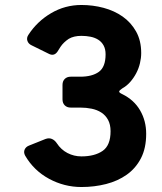

<svg xmlns="http://www.w3.org/2000/svg" viewBox="-20 -736 649 771"><path d="M307 15Q238 15 177 -18Q116 -51 81 -111Q74 -124 79 -135.5Q84 -147 98 -152L163 -178Q177 -183 188.5 -178Q200 -173 208 -161Q225 -135 251 -121.5Q277 -108 307 -108Q360 -108 392 -130Q424 -152 424 -209Q424 -236 414 -254.5Q404 -273 387 -284Q370 -295 348 -299.5Q326 -304 302 -304H264Q249 -304 240 -313Q231 -322 231 -337V-395Q231 -410 240 -419Q249 -428 264 -428H302Q350 -428 377 -447.5Q404 -467 404 -518Q404 -539 396 -553.5Q388 -568 374.5 -576.5Q361 -585 343.5 -588.5Q326 -592 307 -592Q276 -592 256 -580Q235 -566 223 -548L211 -529Q198 -510 178 -519L107 -554Q94 -560 90 -572Q86 -584 94 -596Q129 -650 185 -683Q241 -716 307 -716Q353 -716 396 -704.5Q439 -693 472.5 -669.5Q506 -646 526.5 -609.5Q547 -573 547 -523Q547 -503 542 -482Q537 -461 527 -442Q517 -423 503 -407Q489 -391 471 -381Q459 -373 458.5 -368.5Q458 -364 471 -358Q518 -335 542.5 -293Q567 -251 567 -199Q567 -141 546 -100.5Q525 -60 489 -34.5Q453 -9 406 3Q359 15 307 15Z"/></svg>

Font: Higure Gothic Black
Style: Regular
Weight: 900
Designer: Yoshimichi Ohira
Foundry: Positype
Version: Version 1.000